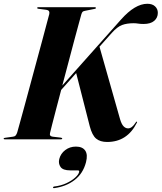

<svg xmlns="http://www.w3.org/2000/svg" viewBox="-36 -738 856 1017"><path d="M229 -33.5Q224.5 -16.5 243 -14L285.5 -9Q293.5 -8 293.5 -4Q293.5 0 286.5 0H-10.5Q-16.5 0 -16.5 -3.5Q-16.5 -7.5 -10 -8L33 -14Q42.5 -15 47.5 -21.2Q52.5 -27.5 55.5 -37.5Q59 -49.5 69.2 -86.8Q79.5 -124 94 -177.2Q108.5 -230.5 125 -291.8Q141.5 -353 158 -414Q174.5 -475 188.8 -527.8Q203 -580.5 212.5 -616.8Q222 -653 225 -663.5Q229 -683.5 209.5 -686L167.5 -691.5Q161 -692 161 -696Q161 -700 167 -700H466.5Q472 -700 472 -695.5Q472 -692 465.5 -691L413.5 -680.5Q405 -679 401.5 -675.5Q398 -672 395 -662.5Q392 -652 382 -615.2Q372 -578.5 357.5 -524.8Q343 -471 326.8 -408.8Q310.5 -346.5 294 -285L604.5 -634Q679 -718 744.5 -718Q771 -718 785.5 -704.2Q800 -690.5 800 -670Q800 -644 780.8 -627.5Q761.5 -611 724.5 -611Q707.5 -611 695.8 -613Q684 -615 672 -615Q636 -615 610.5 -605.5Q585 -596 556 -563.5L491 -490.5L600 -106.5Q608 -79.5 618.8 -68.8Q629.5 -58 642.5 -58Q663.5 -58 683 -89.5Q686.5 -95 689 -93.5Q691.5 -92.5 689 -88Q638 14 531.5 14Q494.5 14 473.2 -3.8Q452 -21.5 439.5 -69L367.5 -351L288 -261.5Q273.5 -206.5 261 -158.8Q248.5 -111 240 -77.8Q231.5 -44.5 229 -33.5ZM336 164.5Q297 164.5 284.5 146Q272 127.5 278 104Q285.5 75 309.8 56.8Q334 38.5 366 38.5Q401 38.5 415.5 59.8Q430 81 419.5 121.5Q404 181 359.2 215.5Q314.5 250 251 258.5Q244.5 259.5 245 255Q245.5 250.5 250.5 250Q286 246 314.8 232.8Q343.5 219.5 361.8 203Q380 186.5 383 173.5Q385.5 164.5 376.5 164.5Z"/></svg>

Font: Fraunces 144pt
Style: Bold Italic
Weight: 700
Italic angle: -16°
Version: Version 1.000;[b76b70a41]